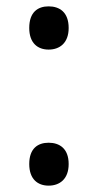

<svg xmlns="http://www.w3.org/2000/svg" viewBox="-20 -570 308 604"><path d="M72 -482C72 -434 99 -414 133 -414C167 -414 196 -434 196 -482C196 -532 167 -550 133 -550C99 -550 72 -532 72 -482ZM72 -54C72 -6 99 14 133 14C167 14 196 -6 196 -54C196 -103 167 -121 133 -121C99 -121 72 -103 72 -54Z"/></svg>

Font: Noto Sans Cypriot
Style: Regular
Weight: 400
Designer: Monotype Design Team
Foundry: Monotype Imaging Inc.
Version: Version 2.002